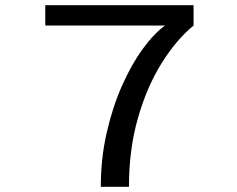

<svg xmlns="http://www.w3.org/2000/svg" viewBox="-20 -720 915 740"><path d="M368.5 0Q368.5 -108.5 391 -207.5Q413.5 -306.5 450 -389Q486.5 -471.5 530.2 -531.5Q574 -591.5 616 -621.5H154.5V-700H726V-621.5Q658.5 -566 602 -475Q545.5 -384 511.2 -263.5Q477 -143 477 0Z"/></svg>

Font: Trispace SemiExpanded
Style: Regular
Weight: 400
Width: 6
Designer: Tyler Finck
Foundry: Etcetera Type Company
Version: Version 1.210; ttfautohint (v1.8.3)